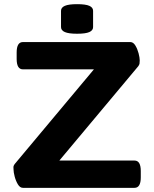

<svg xmlns="http://www.w3.org/2000/svg" viewBox="-20 -902 740 922"><path d="M90 0Q76 0 66 -16.5Q56 -33 50.5 -54Q45 -75 45 -88Q45 -91 44.5 -98.5Q44 -106 52 -116L431 -569H90Q60 -569 60 -619V-650Q60 -700 90 -700H606Q620 -700 630 -683.5Q640 -667 645.5 -646Q651 -625 651 -612Q651 -602 650 -596.5Q649 -591 644 -584L265 -131H626Q656 -131 656 -81V-50Q656 0 626 0ZM350 -740Q310 -740 291.5 -748Q273 -756 273 -772V-850Q273 -866 291.5 -874Q310 -882 350 -882Q391 -882 409 -874Q427 -866 427 -850V-772Q427 -756 409 -748Q391 -740 350 -740Z"/></svg>

Font: Asap Expanded
Style: Bold
Weight: 700
Width: 7
Designer: Pablo Cosgaya
Foundry: Omnibus-Type
Version: Version 3.001; ttfautohint (v1.8.4.7-5d5b)